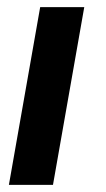

<svg xmlns="http://www.w3.org/2000/svg" viewBox="-20 -520 298 540"><path d="M5 0H129L217 -500H93Z"/></svg>

Font: Uncut Sans Semibold
Style: Italic
Weight: 600
Italic angle: -10°
Designer: Kasper Nordkvist
Foundry: Uncut Type
Version: Version 1.111;FEAKit 1.0